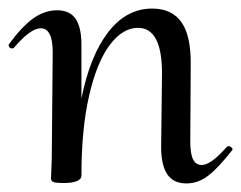

<svg xmlns="http://www.w3.org/2000/svg" viewBox="-27 -419 563 448"><path d="M506 -78Q510 -78 513.5 -74.5Q517 -71 515 -69Q484 -29 460 -10Q436 9 408 9Q378 9 363.5 -12Q349 -33 349 -76L351 -248Q351 -354 295 -354Q259 -354 229 -314Q199 -274 181 -196Q163 -118 163 -9Q163 -1 152.5 3.5Q142 8 122 8Q102 8 97 5.5Q92 3 92 -3Q92 -10 93 -28Q94 -46 94 -74L96 -297Q96 -353 68 -353Q44 -353 5 -307Q4 -306 1 -306Q-3 -306 -5.5 -309.5Q-8 -313 -6 -316Q24 -357 50.5 -376Q77 -395 106 -395Q136 -395 149.5 -375Q163 -355 163 -315V-189Q183 -289 225.5 -344Q268 -399 328 -399Q374 -399 396.5 -367Q419 -335 418 -267L417 -89Q417 -60 423.5 -47Q430 -34 444 -34Q465 -34 503 -77Q504 -78 506 -78Z"/></svg>

Font: Cormorant Upright Medium
Style: Regular
Weight: 500
Designer: Christian Thalmann (Catharsis Fonts)
Foundry: Catharsis Fonts
Version: Version 3.302